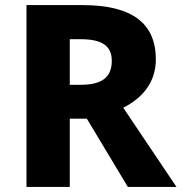

<svg xmlns="http://www.w3.org/2000/svg" viewBox="-20 -734 713 754"><path d="M304 -714H84V0H254V-268H321L482 0H673L464 -311C537 -348 592 -408 592 -501C592 -643 498 -714 304 -714ZM297 -580C382 -580 419 -553 419 -495C419 -429 378 -401 297 -401H254V-580Z"/></svg>

Font: Noto Sans Arabic ExtBd
Style: Regular
Weight: 800
Designer: Monotype Design Team, Nadine Chahine, Nizar Qandah and Khaled Hosny
Foundry: Monotype Imaging Inc.
Version: Version 2.012